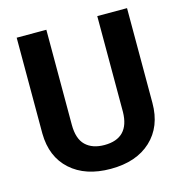

<svg xmlns="http://www.w3.org/2000/svg" viewBox="-107 -808 871 916"><g transform="rotate(-15 329.0 -350.5)"><path d="M601.6 -710.9V-242.7Q601.6 -126 528.6 -58.1Q455.6 9.8 329.1 9.8Q204.6 9.8 131.3 -56.2Q58.1 -122.1 56.6 -237.3V-710.9H203.1V-241.7Q203.1 -171.9 236.6 -139.9Q270 -107.9 329.1 -107.9Q452.6 -107.9 454.6 -237.8V-710.9Z"/></g></svg>

Font: Vazir UI
Style: Bold-UI
Weight: 700
Designer: Saber Rastikerdar
Foundry: Saber Rastikerdar
Version: Version 30.1.0